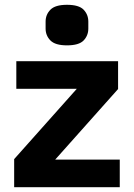

<svg xmlns="http://www.w3.org/2000/svg" viewBox="-20 -780 558 800"><path d="M479 0H39V-117L300 -410H48V-525H472V-409L210 -115H479ZM259 -591Q210 -591 190 -611.5Q170 -632 170 -661V-690Q170 -719 190 -739.5Q210 -760 259 -760Q309 -760 328.5 -739.5Q348 -719 348 -690V-661Q348 -632 328.5 -611.5Q309 -591 259 -591Z"/></svg>

Font: IBM Plex Sans
Style: Bold
Weight: 700
Designer: Mike Abbink, Paul van der Laan, Pieter van Rosmalen
Foundry: Bold Monday
Version: Version 3.201